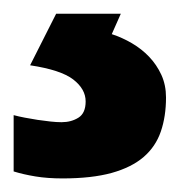

<svg xmlns="http://www.w3.org/2000/svg" viewBox="-38 -20 263 280"><path d="M204.1 122.1Q204.1 149.9 196.5 171.9Q189 193.8 171.4 209Q153.8 224.1 124.8 232.2Q95.7 240.2 53.2 240.2Q31.2 240.2 13.7 237.3Q-3.9 234.4 -18.1 230V147.9Q-10.7 149.9 -1.7 151.6Q7.3 153.3 16.8 154.8Q26.4 156.2 35.4 157.2Q44.4 158.2 51.8 158.2Q65.9 158.2 76.4 151.6Q86.9 145 86.9 127.9Q86.9 109.9 68.8 95.9Q50.8 82 5.9 75.2L43.9 0H138.2L125 29.8Q140.1 34.7 154.3 43Q168.5 51.3 179.4 62.7Q190.4 74.2 197.3 89.1Q204.1 104 204.1 122.1Z"/></svg>

Font: Droid Sans
Style: Bold
Weight: 700
Foundry: Ascender Corporation
Version: Version 1.00 build 112